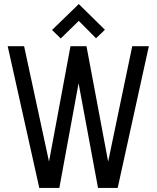

<svg xmlns="http://www.w3.org/2000/svg" viewBox="-20 -928 776 948"><path d="M498 -781 369 -908 237 -780 280 -738 369 -825 454 -739ZM407 -700H328L222 -130L99 -700H18L174 0H273L368 -517L464 0H561L715 -700H633L514 -130Z"/></svg>

Font: Advent Pro Medium
Style: Regular
Weight: 500
Designer: VivaRado, Andreas Kalpakidis
Foundry: VivaRado, Andreas Kalpakidis
Version: Version 3.000